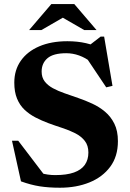

<svg xmlns="http://www.w3.org/2000/svg" viewBox="-20 -886 622 920"><path d="M477 -648 398 -661 462 -710.5H479L519 -474.5L489 -467.5L380.5 -629.5L417 -588Q389 -609.5 359 -620.2Q329 -631 297.5 -631Q235.5 -631 207.5 -607Q179.5 -583 179.5 -543Q179.5 -515 194 -496Q208.5 -477 233.2 -463.5Q258 -450 289.2 -439.2Q320.5 -428.5 354.5 -416.5Q388 -405 421.8 -389.5Q455.5 -374 483.2 -350.8Q511 -327.5 528 -293.2Q545 -259 545 -209.5Q545 -136.5 508.2 -87Q471.5 -37.5 408.8 -12Q346 13.5 267.5 13.5Q213.5 13.5 170.5 6.8Q127.5 0 80.5 -17L37.5 -211.5H67.5L216 -16.5L104 -87Q144.5 -66 176.8 -56.5Q209 -47 244.5 -47Q299.5 -47 334.5 -59.5Q369.5 -72 386.5 -96.2Q403.5 -120.5 403.5 -155Q403.5 -189 386.2 -211Q369 -233 340.5 -247.5Q312 -262 278 -273Q244 -284 211.5 -296Q179.5 -308 150 -323.2Q120.5 -338.5 97.5 -360.2Q74.5 -382 61.5 -413.8Q48.5 -445.5 48.5 -490Q48.5 -550.5 79.8 -595Q111 -639.5 168.2 -664Q225.5 -688.5 303 -688.5Q351.5 -688.5 392.5 -679Q433.5 -669.5 477 -648ZM267.5 -809H294.5L178.5 -742H119.5L226 -866.5H336L442.5 -742H383.5Z"/></svg>

Font: Newsreader 24pt
Style: Bold
Weight: 700
Designer: Hugues Gentile
Foundry: Production Type
Version: Version 1.003